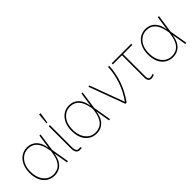

<svg xmlns="http://www.w3.org/2000/svg" viewBox="140 -1740 2731 2731"><g transform="rotate(-45 1505.5 -374.5)"><path d="M92 -417.3Q106.5 -448.9 127 -474.1Q147.4 -499.3 172.8 -516.7Q198.2 -534.1 228 -543.3Q257.8 -552.6 291.2 -552.6Q340.9 -552.6 378.4 -535.5Q415.8 -518.5 441.9 -488.8Q468 -459.2 483.7 -419.4Q499.3 -379.6 505.7 -333.8H507.5L538.4 -545.5H561.1L521.7 -272.7L568.2 0H545.5L509.6 -211.6H507.1Q495 -126.1 461.6 -77.8Q445.3 -53.3 425.6 -36.4Q405.9 -19.5 384.1 -8.9Q362.2 1.8 338.8 6.6Q315.3 11.4 291.2 11.4Q221.6 11.4 169.7 -24.5Q116.5 -61.1 89.5 -122.9Q62.5 -184.7 62.5 -271.3Q62.5 -353 92 -417.3ZM85.2 -271.3Q85.2 -194.2 110.8 -135.7Q123.6 -106.5 141.7 -83.5Q159.8 -60.4 182.5 -44.4Q205.3 -28.4 232.6 -19.9Q259.9 -11.4 291.2 -11.4Q338.1 -11.4 379.6 -31.2Q400.2 -41.2 418.1 -58.2Q436.1 -75.3 450.8 -100.7Q465.6 -126.1 476.4 -160.3Q487.2 -194.6 493.6 -238.6L498.9 -275.2L494.3 -302.6Q474.8 -418 424.9 -473.9Q375 -529.8 291.2 -529.8Q230.8 -529.8 184.3 -496.8Q136.4 -462.7 110.8 -406.2Q85.2 -349.8 85.2 -271.3Z M748.9 -545.5V-85.2Q748.9 -69.6 752.5 -56.8Q756 -44 762.4 -34.8Q768.8 -25.6 777.7 -20.6Q786.6 -15.6 797.2 -15.6Q814.6 -15.6 824.6 -16.9Q834.5 -18.1 835.6 -18.5L839.8 4.3Q838.4 4.6 827.4 5.9Q816.4 7.1 797.2 7.1Q778.8 7.1 765.3 -1.2Q751.8 -9.6 743.1 -22.9Q734.4 -36.2 730.3 -52.7Q726.2 -69.2 726.2 -85.2V-545.5ZM732.6 -596.6 746.8 -759.9H775.2L749.6 -596.6Z M937.5 -417.3Q952.1 -448.9 972.5 -474.1Q992.9 -499.3 1018.3 -516.7Q1043.7 -534.1 1073.5 -543.3Q1103.3 -552.6 1136.7 -552.6Q1186.4 -552.6 1223.9 -535.5Q1261.4 -518.5 1287.5 -488.8Q1313.6 -459.2 1329.2 -419.4Q1344.8 -379.6 1351.2 -333.8H1353L1383.9 -545.5H1406.6L1367.2 -272.7L1413.7 0H1391L1355.1 -211.6H1352.6Q1340.6 -126.1 1307.2 -77.8Q1290.8 -53.3 1271.1 -36.4Q1251.4 -19.5 1229.6 -8.9Q1207.7 1.8 1184.3 6.6Q1160.9 11.4 1136.7 11.4Q1067.1 11.4 1015.3 -24.5Q962 -61.1 935 -122.9Q908 -184.7 908 -271.3Q908 -353 937.5 -417.3ZM930.8 -271.3Q930.8 -194.2 956.3 -135.7Q969.1 -106.5 987.2 -83.5Q1005.3 -60.4 1028.1 -44.4Q1050.8 -28.4 1078.1 -19.9Q1105.5 -11.4 1136.7 -11.4Q1183.6 -11.4 1225.1 -31.2Q1245.7 -41.2 1263.7 -58.2Q1281.6 -75.3 1296.3 -100.7Q1311.1 -126.1 1321.9 -160.3Q1332.7 -194.6 1339.1 -238.6L1344.5 -275.2L1339.8 -302.6Q1320.3 -418 1270.4 -473.9Q1220.5 -529.8 1136.7 -529.8Q1076.3 -529.8 1029.8 -496.8Q981.9 -462.7 956.3 -406.2Q930.8 -349.8 930.8 -271.3Z M1521.3 -545.5H1545.5L1736.5 -28.4H1739.3Q1780.9 -86.6 1813.2 -149.3Q1845.5 -212 1868.1 -277.5Q1890.6 -343 1903.6 -410.5Q1916.5 -478 1919 -545.5H1941.8Q1929 -252.1 1747.2 0H1723Z M1992.9 -545.5H2384.9V-522.7H2198.9V-82.4Q2198.9 -62.9 2201.3 -49.7Q2203.8 -36.6 2209.2 -28.6Q2214.5 -20.6 2222.7 -17.4Q2230.8 -14.2 2242.2 -14.2Q2269.5 -14.2 2293.3 -28.4L2299.7 -8.5Q2284.4 0.7 2269 4.6Q2253.6 8.5 2240.8 8.5Q2209.5 8.5 2192.8 -12.1Q2176.1 -32.7 2176.1 -72.4V-522.7H1992.9Z M2473.4 -417.3Q2487.9 -448.9 2508.3 -474.1Q2528.8 -499.3 2554.2 -516.7Q2579.5 -534.1 2609.4 -543.3Q2639.2 -552.6 2672.6 -552.6Q2722.3 -552.6 2759.8 -535.5Q2797.2 -518.5 2823.3 -488.8Q2849.4 -459.2 2865.1 -419.4Q2880.7 -379.6 2887.1 -333.8H2888.8L2919.7 -545.5H2942.5L2903.1 -272.7L2949.6 0H2926.8L2891 -211.6H2888.5Q2876.4 -126.1 2843 -77.8Q2826.7 -53.3 2807 -36.4Q2787.3 -19.5 2765.4 -8.9Q2743.6 1.8 2720.2 6.6Q2696.7 11.4 2672.6 11.4Q2603 11.4 2551.1 -24.5Q2497.9 -61.1 2470.9 -122.9Q2443.9 -184.7 2443.9 -271.3Q2443.9 -353 2473.4 -417.3ZM2466.6 -271.3Q2466.6 -194.2 2492.2 -135.7Q2505 -106.5 2523.1 -83.5Q2541.2 -60.4 2563.9 -44.4Q2586.6 -28.4 2614 -19.9Q2641.3 -11.4 2672.6 -11.4Q2719.5 -11.4 2761 -31.2Q2781.6 -41.2 2799.5 -58.2Q2817.5 -75.3 2832.2 -100.7Q2846.9 -126.1 2857.8 -160.3Q2868.6 -194.6 2875 -238.6L2880.3 -275.2L2875.7 -302.6Q2856.2 -418 2806.3 -473.9Q2756.4 -529.8 2672.6 -529.8Q2612.2 -529.8 2565.7 -496.8Q2517.8 -462.7 2492.2 -406.2Q2466.6 -349.8 2466.6 -271.3Z"/></g></svg>

Font: Inter P Thin
Style: Regular
Weight: 100
Designer: Rasmus Andersson
Foundry: rsms
Version: Version 3.018;git-588b23468